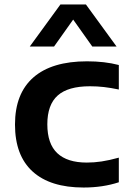

<svg xmlns="http://www.w3.org/2000/svg" viewBox="-20 -828 581 858"><path d="M47 -271.5Q47 -410 129.2 -482Q211.5 -554 369 -554Q448 -554 511 -537.5V-428Q475 -435.5 444.8 -439Q414.5 -442.5 382 -442.5Q284 -442.5 237.8 -401.2Q191.5 -360 191.5 -272.5Q191.5 -185.5 236 -143.5Q280.5 -101.5 368 -101.5Q400.5 -101.5 434 -106.5Q467.5 -111.5 511 -123.5V-13.5Q439.5 10 353.5 10Q204.5 10 125.8 -61.5Q47 -133 47 -271.5ZM501 -620H392.5L307 -740.5L221.5 -620H113L250 -808H364Z"/></svg>

Font: Encode Sans Expanded SemiBold
Style: Regular
Weight: 600
Width: 7
Designer: Multiple Designers
Foundry: Impallari Type
Version: Version 2.000